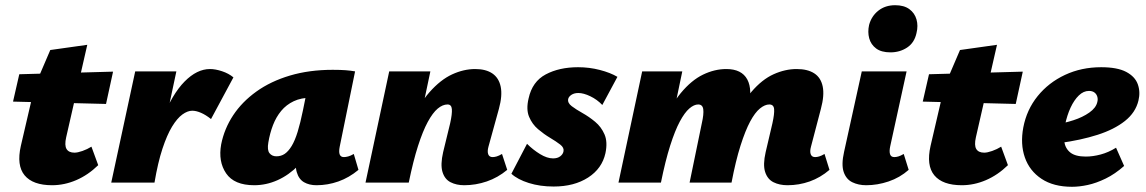

<svg xmlns="http://www.w3.org/2000/svg" viewBox="-20 -701 4398 737"><path d="M180 10Q106 10 74.5 -28Q43 -66 60 -141L113 -369L173 -509L315 -529L234 -174Q227 -143 235.5 -129Q244 -115 266 -115Q278 -115 296.5 -121.5Q315 -128 331 -138L357 -67Q318 -29 272.5 -9.5Q227 10 180 10ZM30 -311 54 -416 414 -426 387 -302Z M539 0Q564 -146 602.5 -243Q641 -340 688.5 -388Q736 -436 786 -436Q807 -436 832.5 -427.5Q858 -419 876 -404L790 -244Q770 -260 751.5 -268Q733 -276 718 -276Q700 -276 680 -261.5Q660 -247 640.5 -215Q621 -183 603.5 -130Q586 -77 573 0ZM407 0 499 -427H657L566 0Z M956 10Q879 10 848 -35.5Q817 -81 829 -147Q841 -207 875 -258.5Q909 -310 964 -349.5Q1019 -389 1093 -411Q1167 -433 1257 -433Q1287 -433 1306.5 -431.5Q1326 -430 1343 -427L1284 -138Q1276 -98 1300 -98Q1307 -98 1316.5 -100.5Q1326 -103 1338 -110L1356 -49Q1320 -19 1279 -4.5Q1238 10 1195 10Q1167 10 1147 -1.5Q1127 -13 1119 -40.5Q1111 -68 1120 -117L1147 -249L1233 -277Q1218 -210 1190.5 -157Q1163 -104 1126 -66.5Q1089 -29 1045.5 -9.5Q1002 10 956 10ZM1041 -101Q1059 -101 1073 -110.5Q1087 -120 1099.5 -140.5Q1112 -161 1122.5 -195Q1133 -229 1143 -278L1163 -377L1221 -320Q1209 -324 1198 -325Q1187 -326 1175 -326Q1136 -326 1107.5 -312.5Q1079 -299 1059.5 -275.5Q1040 -252 1028 -221Q1016 -190 1010 -154Q1005 -125 1014.5 -113Q1024 -101 1041 -101Z M1762 10Q1732 10 1709.5 -1.5Q1687 -13 1678.5 -41Q1670 -69 1681 -117L1708 -228Q1716 -264 1714.5 -282Q1713 -300 1698 -300Q1679 -300 1660 -284Q1641 -268 1622 -233Q1603 -198 1584.5 -140.5Q1566 -83 1549 0H1490Q1515 -130 1550.5 -214.5Q1586 -299 1628.5 -347Q1671 -395 1715.5 -415.5Q1760 -436 1804 -436Q1845 -436 1870 -419Q1895 -402 1902 -368Q1909 -334 1895 -283L1855 -138Q1850 -120 1854 -109Q1858 -98 1871 -98Q1878 -98 1886.5 -100.5Q1895 -103 1907 -110L1927 -49Q1891 -19 1848.5 -4.5Q1806 10 1762 10ZM1383 0 1474 -427H1632L1542 0Z M2105 15Q2053 15 2010 1.5Q1967 -12 1943 -34L2003 -149Q2026 -126 2053 -109.5Q2080 -93 2103 -93Q2120 -93 2130.5 -101Q2141 -109 2143 -120Q2146 -134 2130.5 -146Q2115 -158 2091.5 -172Q2068 -186 2045.5 -205Q2023 -224 2011 -252.5Q1999 -281 2009 -323Q2023 -388 2075 -415.5Q2127 -443 2199 -443Q2242 -443 2282.5 -432.5Q2323 -422 2350 -406L2292 -298Q2272 -319 2246 -331.5Q2220 -344 2200 -344Q2184 -344 2173.5 -337Q2163 -330 2161 -321Q2158 -306 2174.5 -293.5Q2191 -281 2216 -267Q2241 -253 2264.5 -233.5Q2288 -214 2300.5 -185Q2313 -156 2304 -113Q2291 -54 2237.5 -19.5Q2184 15 2105 15Z M3003 10Q2972 10 2949 -1.5Q2926 -13 2917 -41Q2908 -69 2919 -117L2945 -228Q2953 -264 2951.5 -282Q2950 -300 2933 -300Q2916 -300 2897 -284.5Q2878 -269 2859.5 -234.5Q2841 -200 2822.5 -142Q2804 -84 2788 0H2729Q2754 -130 2788.5 -215Q2823 -300 2864 -348Q2905 -396 2949.5 -416Q2994 -436 3038 -436Q3080 -436 3105.5 -419.5Q3131 -403 3138 -369Q3145 -335 3131 -283L3093 -138Q3088 -120 3092 -109Q3096 -98 3109 -98Q3116 -98 3124.5 -100.5Q3133 -103 3145 -110L3164 -49Q3129 -19 3088 -4.5Q3047 10 3003 10ZM2354 0 2445 -427H2599L2510 0ZM2461 0Q2485 -126 2518.5 -210Q2552 -294 2593 -343.5Q2634 -393 2678.5 -414.5Q2723 -436 2768 -436Q2827 -436 2848.5 -396Q2870 -356 2851 -283L2782 0H2627L2674 -228Q2682 -263 2679.5 -281.5Q2677 -300 2660 -300Q2644 -300 2626 -284.5Q2608 -269 2589.5 -234.5Q2571 -200 2552.5 -142Q2534 -84 2517 0Z M3305 10Q3275 10 3251.5 -1.5Q3228 -13 3218.5 -41Q3209 -69 3220 -118L3288 -427H3460L3397 -139Q3393 -120 3396.5 -109Q3400 -98 3413 -98Q3420 -98 3428.5 -100.5Q3437 -103 3449 -110L3468 -49Q3434 -19 3391 -4.5Q3348 10 3305 10ZM3398 -500Q3363 -500 3343 -515Q3323 -530 3316.5 -554Q3310 -578 3316 -605Q3325 -639 3351.5 -660Q3378 -681 3416 -681Q3450 -681 3470.5 -666Q3491 -651 3498 -626.5Q3505 -602 3498 -574Q3490 -537 3462 -518.5Q3434 -500 3398 -500Z M3672 10Q3598 10 3566.5 -28Q3535 -66 3552 -141L3605 -369L3665 -509L3807 -529L3726 -174Q3719 -143 3727.5 -129Q3736 -115 3758 -115Q3770 -115 3788.5 -121.5Q3807 -128 3823 -138L3849 -67Q3810 -29 3764.5 -9.5Q3719 10 3672 10ZM3522 -311 3546 -416 3906 -426 3879 -302Z M4095 16Q4024 16 3978 -14.5Q3932 -45 3914 -96.5Q3896 -148 3908 -212Q3921 -280 3963 -332Q4005 -384 4068 -413.5Q4131 -443 4207 -443Q4269 -443 4303 -425Q4337 -407 4347.5 -377.5Q4358 -348 4350 -315Q4339 -269 4298 -236.5Q4257 -204 4193 -183.5Q4129 -163 4048 -152L4031 -223Q4065 -228 4100.5 -239.5Q4136 -251 4161.5 -269Q4187 -287 4192 -309Q4195 -320 4192 -330Q4189 -340 4181 -346Q4173 -352 4160 -352Q4139 -352 4121 -334.5Q4103 -317 4089.5 -288Q4076 -259 4068 -221Q4061 -186 4065 -158.5Q4069 -131 4088.5 -115.5Q4108 -100 4148 -100Q4175 -100 4205 -108Q4235 -116 4264 -134L4295 -64Q4260 -33 4224 -15.5Q4188 2 4155.5 9Q4123 16 4095 16Z"/></svg>

Font: Ysabeau Infant Black
Style: Italic
Weight: 900
Italic angle: -12°
Designer: Christian Thalmann (Catharsis Fonts)
Version: Version 2.001;gftools[0.9.30]; featfreeze: ss01,ss02,lnum